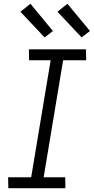

<svg xmlns="http://www.w3.org/2000/svg" viewBox="-20 -996 496 1016"><path d="M24 0 23 -58H145L248 -677H134L133 -735H435L436 -677H314L211 -58H325L326 0ZM412 -798 284 -934 337 -976 456 -832ZM216 -798 88 -934 141 -976 260 -832Z"/></svg>

Font: Iosevka Etoile Light
Style: Italic
Weight: 300
Italic angle: -9°
Designer: Belleve Invis
Foundry: Belleve Invis
Version: Version 22.1.2; ttfautohint (v1.8.4)